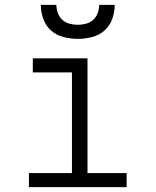

<svg xmlns="http://www.w3.org/2000/svg" viewBox="-20 -770 640 790"><path d="M99 0V-58H276V-472H115V-530H340V-58H501V0ZM300 -610Q271 -610 241.5 -617.5Q212 -625 190 -644.5Q168 -664 158 -692.5Q148 -721 148 -750H212Q212 -733 218 -716.5Q224 -700 236.5 -688.5Q249 -677 266 -672.5Q283 -668 300 -668Q317 -668 334 -672.5Q351 -677 363.5 -688.5Q376 -700 382 -716.5Q388 -733 388 -750H452Q452 -721 442 -692.5Q432 -664 410 -644.5Q388 -625 358.5 -617.5Q329 -610 300 -610Z"/></svg>

Font: Iosevka Curly Slab LtEx
Style: Regular
Weight: 300
Width: 7
Monospace: yes
Designer: Belleve Invis
Foundry: Belleve Invis
Version: Version 11.1.0; ttfautohint (v1.8.3)